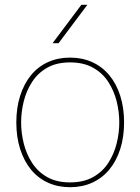

<svg xmlns="http://www.w3.org/2000/svg" viewBox="-20 -770 582 800"><path d="M272 10Q221 10 179.5 -9Q138 -28 109 -63.5Q80 -99 64 -149Q48 -199 48 -260Q48 -321 64 -371Q80 -421 109 -456.5Q138 -492 179.5 -511Q221 -530 272 -530Q323 -530 364.5 -511Q406 -492 435.5 -456.5Q465 -421 481 -371Q497 -321 497 -260Q497 -199 481 -149Q465 -99 435.5 -63.5Q406 -28 364.5 -9Q323 10 272 10ZM272 -10Q328 -10 367.5 -32Q407 -54 431 -91Q455 -128 466 -172Q477 -216 477 -260Q477 -304 466 -348Q455 -392 431 -429Q407 -466 367.5 -488Q328 -510 272 -510Q216 -510 177 -488Q138 -466 114 -429Q90 -392 79 -348Q68 -304 68 -260Q68 -216 79 -172Q90 -128 114 -91Q138 -54 177 -32Q216 -10 272 -10ZM199 -590 319 -750H344L224 -590Z"/></svg>

Font: Murecho Thin
Style: Regular
Weight: 100
Designer: Neil Summerour
Foundry: Positype
Version: Version 1.010